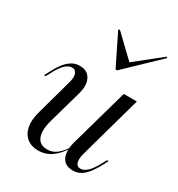

<svg xmlns="http://www.w3.org/2000/svg" viewBox="-163 -771 826 890"><g transform="rotate(30 250.5 -326.5)"><path d="M171.8 11.3Q133.9 11.3 110.1 -8.5Q86.3 -28.2 79.8 -63.3Q73.4 -98.4 87.1 -146L137.9 -329.8Q148.4 -363.7 141.9 -382.3Q135.5 -400.8 116.9 -400.8Q98.4 -400.8 80.6 -383.9Q62.9 -366.9 46 -334.7L29.8 -304.8H21L39.5 -339.5Q50 -359.7 64.5 -379.4Q79 -399.2 98.8 -412.5Q118.5 -425.8 144.4 -425.8Q172.6 -425.8 188.7 -411.3Q204.8 -396.8 209.3 -371.8Q213.7 -346.8 204 -312.9L155.6 -141.1Q137.9 -79.8 151.2 -46.8Q164.5 -13.7 205.6 -13.7Q233.1 -13.7 256 -31.5Q279 -49.2 300 -83.9V-78.2Q275 -33.9 242.7 -11.3Q210.5 11.3 171.8 11.3ZM356.5 11.3Q328.2 11.3 312.1 -2.8Q296 -16.9 291.9 -42.7Q287.9 -68.5 296.8 -101.6L384.7 -414.5H454.8L362.9 -84.7Q353.2 -52.4 358.5 -33.1Q363.7 -13.7 383.9 -13.7Q400.8 -13.7 419 -30.2Q437.1 -46.8 454.8 -79.8L471 -109.7H479.8L461.3 -75Q450.8 -55.6 436.3 -35.5Q421.8 -15.3 402.4 -2Q383.1 11.3 356.5 11.3ZM471 -663.7 475.8 -658.9 303.2 -493.5H295.2L213.7 -658.9L220.2 -663.7L344.4 -544.4L324.2 -546.8Z"/></g></svg>

Font: Playfair 144pt Light
Style: Italic
Weight: 300
Italic angle: -15.6°
Designer: Claus Eggers Sørensen
Foundry: Claus Eggers Sørensen
Version: Version 2.001;gftools[0.9.30]